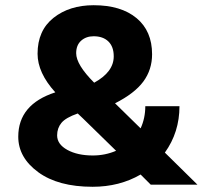

<svg xmlns="http://www.w3.org/2000/svg" viewBox="-20 -708 782 736"><path d="M425 -130 298 -254Q295 -257 288.5 -263Q282 -269 278 -273Q232 -257 215.5 -237Q199 -217 199 -189Q199 -155 238 -133.5Q277 -112 336 -112Q383 -112 425 -130ZM339 -569Q310 -569 291 -552Q272 -535 272 -504Q272 -460 341 -391Q416 -432 416 -492Q416 -529 395.5 -549Q375 -569 339 -569ZM737 0H558L519 -39Q438 8 335 8Q203 8 126.5 -48Q50 -104 50 -184Q50 -308 192 -354Q124 -429 124 -502Q124 -591 185 -639.5Q246 -688 339 -688Q444 -688 503.5 -638.5Q563 -589 563 -500Q563 -441 529.5 -395.5Q496 -350 421 -312L519 -216Q537 -255 537 -301H668Q668 -201 612 -123Z"/></svg>

Font: Hind Bold
Style: Regular
Weight: 700
Designer: Manushi Parikh, Satya Rajpurohit
Foundry: Indian Type Foundry
Version: Version 1.201;PS 1.0;hotconv 1.0.78;makeotf.lib2.5.61930; tt